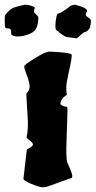

<svg xmlns="http://www.w3.org/2000/svg" viewBox="-78 -753 404 811"><path d="M84 -679Q84 -659 79 -643.5Q74 -628 64.5 -620Q55 -612 35 -605.5Q15 -599 -3.5 -599Q-22 -599 -30 -607Q-31 -608 -31 -618Q-31 -633 -42 -633H-48Q-52 -633 -55 -635.5Q-58 -638 -58 -662.5Q-58 -687 -56.5 -689.5Q-55 -692 -44.5 -703Q-34 -714 -23 -720Q20 -733 30 -733Q40 -733 54.5 -728.5Q69 -724 69 -720Q65 -710 65 -701Q84 -685 84 -679ZM306 -666Q305 -636 296 -627Q287 -618 281.5 -618Q276 -618 262 -604.5Q248 -591 245 -591L202 -597Q188 -602 159 -627Q156 -630 156 -645Q156 -660 159.5 -678Q163 -696 167 -696Q180 -696 221 -729Q231 -733 239 -733Q290 -721 290 -706Q284 -697 284 -691.5Q284 -686 295 -679Q306 -672 306 -666ZM207 -285 202 -123Q202 -76 207 -65Q227 -21 227 -12Q227 -3 226 -2Q225 -1 203 6Q132 31 124 34.5Q116 38 102.5 38Q89 38 55 24Q21 10 21 2L35 -119Q35 -122 48 -129Q61 -136 61 -143Q61 -150 47.5 -160Q34 -170 34 -172V-173Q40 -196 40 -237L33 -356Q33 -358 40 -366Q47 -374 47 -389Q47 -404 35.5 -434.5Q24 -465 24 -473Q24 -479 69 -507Q114 -535 132 -535Q225 -531 225 -521Q225 -502 213.5 -452.5Q202 -403 202 -385.5Q202 -368 204 -352Q177 -335 177 -313Q189 -302 205 -302Q207 -302 207 -285Z"/></svg>

Font: Piedra
Style: Regular
Weight: 400
Designer: Angel Koziupa & Ale Paul
Foundry: Angel Koziupa and Alejandro Paul
Version: Version 1.000